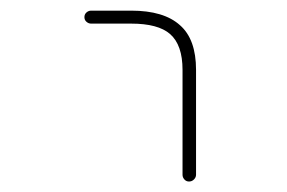

<svg xmlns="http://www.w3.org/2000/svg" viewBox="-20 -563 540 361"><path d="M323.2 -234.4V-431.6Q323.2 -478.5 299.8 -499Q277.3 -518.6 226.6 -518.6H151.4Q146.5 -518.6 142.6 -522Q138.7 -525.4 138.7 -530.8Q138.7 -536.1 142.6 -539.6Q146.5 -543 151.4 -543H226.6Q288.1 -543 318.4 -515.6Q348.6 -489.3 348.6 -431.6V-234.4Q348.6 -229.5 344.7 -225.6Q340.8 -221.7 335.4 -221.7Q330.1 -221.7 326.7 -225.6Q323.2 -229.5 323.2 -234.4Z"/></svg>

Font: Rounded-X Mgen+ 1m thin
Style: Regular
Weight: 100
Designer: [Source Han Sans]
Ryoko NISHIZUKA  (kana & ideographs); Paul D. Hunt (Latin, Greek & Cyrillic); Wenlong ZHANG  (bopomofo
Version: Version 1.059.20150602